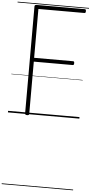

<svg xmlns="http://www.w3.org/2000/svg" viewBox="-124 -1506 1182 2502"><g transform="rotate(5 467.0 -255.0)"><path d="M251 14Q224 14 224 -5V-1408Q224 -1418 231 -1422.5Q238 -1427 252 -1427H880Q889 -1427 893 -1421.5Q897 -1416 897 -1402Q897 -1389 893 -1383Q889 -1377 880 -1377H278V-738H788Q796 -738 800 -732.5Q804 -727 804 -714Q804 -700 800 -694Q796 -688 788 -688H278V-5Q278 5 272 9.5Q266 14 251 14ZM0 928H934V938H0ZM0 -20H934V0H0ZM0 -505H934V-500H0ZM0 -1448H934V-1438H0Z"/></g></svg>

Font: Playwrite ID Guides
Style: Regular
Weight: 400
Designer: Veronika Burian, José Scaglione
Foundry: TypeTogether
Version: Version 1.003